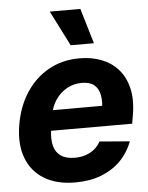

<svg xmlns="http://www.w3.org/2000/svg" viewBox="-55 -822 674 877"><g transform="rotate(-5 282.0 -383.0)"><path d="M255.1 10.5Q170.6 10.5 113.4 -24Q56.2 -58.5 32.1 -122Q8 -185.4 22.3 -272.5Q36.2 -356.2 77 -419.2Q117.8 -482.2 180.6 -517.5Q243.4 -552.7 322.9 -552.7Q377.7 -552.7 423 -535.3Q468.3 -517.9 499.2 -483.1Q530.2 -448.2 542.6 -396.2Q555.1 -344.1 543.6 -274.4L536.8 -234.2H76.1L91.5 -327.5H479.2L404.4 -304.3Q411.6 -346.1 405.9 -376.4Q400.2 -406.7 380.3 -423.4Q360.4 -440 323.6 -440Q286.1 -440 255.1 -422.7Q224.1 -405.4 203.7 -375.6Q183.2 -345.9 176.9 -307.8L166.1 -241.8Q159.1 -197.7 166.9 -166.4Q174.7 -135.2 198.5 -118.7Q222.4 -102.1 262.6 -102.1Q289.5 -102.1 312.1 -109.6Q334.8 -117.1 352.2 -131.4Q369.7 -145.8 380.8 -166.2L519.2 -154.9Q500.3 -104.5 463.7 -67.3Q427.1 -30.2 374.7 -9.8Q322.2 10.5 255.1 10.5ZM288.2 -615.6 206.3 -777.1H346.6L394.8 -615.6Z"/></g></svg>

Font: Inter Tight
Style: Italic
Weight: 400
Italic angle: -9.39999°
Designer: Rasmus Andersson
Foundry: rsms
Version: Version 3.002